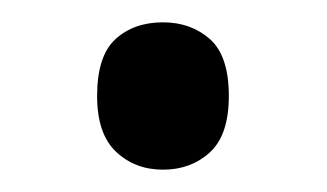

<svg xmlns="http://www.w3.org/2000/svg" viewBox="-20 -438 293 172"><path d="M67 -352Q67 -388 83.5 -403Q100 -418 126 -418Q151 -418 168 -403Q185 -388 185 -352Q185 -317 168 -301.5Q151 -286 126 -286Q101 -286 84 -302Q67 -318 67 -352Z"/></svg>

Font: Noto Sans Hebrew SemiCondensed
Style: Regular
Weight: 400
Width: 4
Designer: Monotype Design Team
Foundry: Monotype Imaging Inc.
Version: Version 2.003